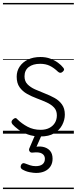

<svg xmlns="http://www.w3.org/2000/svg" viewBox="-20 -905 520 1300"><path d="M254 19Q207 19 169 5.5Q131 -8 105 -27.5Q79 -47 64 -64Q57 -73 58 -81Q59 -89 68 -97Q77 -105 84 -105.5Q91 -106 98 -97Q127 -68 166.5 -47Q206 -26 255 -26Q289 -26 313.5 -38.5Q338 -51 351.5 -73Q365 -95 365 -124Q365 -157 345.5 -177.5Q326 -198 295 -212Q264 -226 229 -239Q194 -252 163 -269.5Q132 -287 112.5 -314.5Q93 -342 93 -386Q93 -424 113 -454Q133 -484 169 -501.5Q205 -519 254 -519Q291 -519 320.5 -508Q350 -497 372.5 -480.5Q395 -464 408 -447Q415 -439 413.5 -432Q412 -425 403 -418Q396 -412 388.5 -412Q381 -412 373 -419Q345 -446 317 -459.5Q289 -473 252 -473Q203 -473 174.5 -451Q146 -429 146 -388Q146 -355 166 -334.5Q186 -314 217 -300Q248 -286 283 -272.5Q318 -259 349 -242Q380 -225 399.5 -198Q419 -171 419 -129Q419 -93 401 -58.5Q383 -24 347 -2.5Q311 19 254 19ZM224 266Q208 266 181 261Q154 256 129 241Q121 235 120 227.5Q119 220 123 211Q128 203 134.5 200.5Q141 198 150 202Q165 208 183.5 214Q202 220 222 220Q252 220 268 207Q284 194 284 170Q284 147 264.5 135Q245 123 203 128Q195 129 190 127.5Q185 126 181 121Q176 114 176.5 108Q177 102 181 94L223 -4H268L219 107L202 94Q239 83 269.5 89Q300 95 318 115Q336 135 336 170Q336 199 322.5 220.5Q309 242 284 254Q259 266 224 266ZM0 365H480V375H0ZM0 -20H480V0H0ZM0 -505H480V-500H0ZM0 -885H480V-875H0Z"/></svg>

Font: Playwrite GB S Guides
Style: Regular
Weight: 400
Designer: Veronika Burian, José Scaglione
Foundry: TypeTogether
Version: Version 1.003